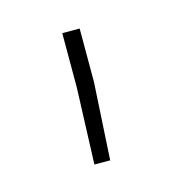

<svg xmlns="http://www.w3.org/2000/svg" viewBox="-48 -793 262 287"><g transform="rotate(-15 83.0 -649.0)"><path d="M97.7 -750V-667.5L90.8 -547.9H66.4L70.8 -666.5V-750Z"/></g></svg>

Font: Vazirmatn RD FD Thin
Style: Regular
Weight: 100
Designer: Saber Rastikerdar
Foundry: Saber Rastikerdar
Version: Version 33.003